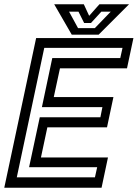

<svg xmlns="http://www.w3.org/2000/svg" viewBox="-37 -878 644 898"><path d="M-17 0 132 -700H587L557 -558.5H243.5L214.5 -424H493.5L463.5 -282.5H184.5L154.5 -141.5H468L438 0ZM41.5 -48.5H407L417.5 -96H99L149 -329.5H432.5L442 -377H159L207.5 -606.5H525.5L536 -654H170ZM298.5 -716 216.5 -858H355L380 -804L428 -858H566.5L424.5 -716ZM328 -746.5H406.5L481 -823.5H437L388.5 -770.5H356.5L330 -823.5H286Z"/></svg>

Font: Tourney Medium
Style: Italic
Weight: 500
Italic angle: -12°
Version: Version 1.015